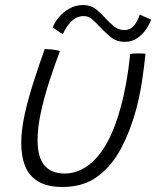

<svg xmlns="http://www.w3.org/2000/svg" viewBox="-20 -722 629 764"><path d="M498 -507Q509.5 -509.5 528 -509.5Q536 -509.5 545.2 -509.2Q554.5 -509 559 -508.5Q553.5 -454 544.8 -397Q536 -340 521.5 -285.5Q499 -202 462.2 -132.2Q425.5 -62.5 368.8 -20.2Q312 22 229.5 22Q168 22 131.8 0Q95.5 -22 80 -61Q64.5 -100 64.5 -151.5Q64.5 -204 78 -265.5Q91.5 -327 112.8 -393.5Q134 -460 158 -527Q164 -526.5 172.2 -526Q180.5 -525.5 187.5 -525Q196 -524 204.2 -522.5Q212.5 -521 218.5 -519Q196 -459.5 175.5 -396Q155 -332.5 142.2 -272.8Q129.5 -213 129.5 -164.5Q129.5 -95.5 157.2 -63.5Q185 -31.5 237 -31.5Q308.5 -31.5 366.5 -96.8Q424.5 -162 461 -298Q473.5 -343.5 482.8 -395.8Q492 -448 498 -507ZM190 -612.5Q196.5 -632 213.8 -652.8Q231 -673.5 256 -687.8Q281 -702 311 -702Q341 -702 361.5 -685.8Q382 -669.5 399.5 -649.5Q416 -631.5 433.5 -617Q451 -602.5 475 -602.5Q498 -602.5 513.2 -620.5Q528.5 -638.5 536 -664L581 -644Q577 -630 564 -609.2Q551 -588.5 529 -572Q507 -555.5 476.5 -555.5Q443.5 -555.5 420.2 -574.8Q397 -594 377.5 -615Q362 -632 346.8 -645Q331.5 -658 314 -658Q283.5 -658 262.2 -635.2Q241 -612.5 230 -585.5Z"/></svg>

Font: Grandstander ExtraLight
Style: Italic
Weight: 200
Italic angle: -15°
Designer: Tyler Finck
Foundry: Etcetera Type Co
Version: Version 1.200; ttfautohint (v1.8.3)